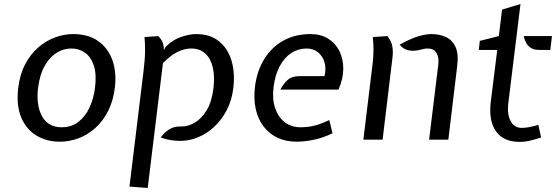

<svg xmlns="http://www.w3.org/2000/svg" viewBox="-20 -697 2774 958"><path d="M279 10Q212 10 161.2 -21Q110.5 -52 85.5 -112Q60.5 -172 71 -259Q79.5 -327.5 106.5 -378Q133.5 -428.5 172.2 -461.5Q211 -494.5 256 -510.8Q301 -527 345 -527Q421.5 -527 471 -491.2Q520.5 -455.5 541.5 -394.8Q562.5 -334 553 -259Q545 -194 519.8 -143.8Q494.5 -93.5 456.5 -59.2Q418.5 -25 373 -7.5Q327.5 10 279 10ZM288 -62Q336.5 -62 371.2 -89Q406 -116 426.8 -160.8Q447.5 -205.5 454 -259Q462.5 -326 448.2 -369.5Q434 -413 404 -434Q374 -455 336 -455Q298 -455 263.2 -434Q228.5 -413 203.5 -369.5Q178.5 -326 170 -259Q159.5 -172 189.8 -117Q220 -62 288 -62Z M626 234 696 -341Q703.5 -401 703.8 -443.5Q704 -486 701 -512L769 -517Q780.5 -506.5 787 -495Q793.5 -483.5 797 -463V-447L808 -465Q843.5 -499.5 885 -513.2Q926.5 -527 958 -527Q1028 -527 1072.5 -491.2Q1117 -455.5 1135.2 -394Q1153.5 -332.5 1144 -256Q1136.5 -196 1111.5 -147.8Q1086.5 -99.5 1049.5 -65Q1012.5 -30.5 968.8 -12.2Q925 6 880 6Q857.5 6 832.5 2.2Q807.5 -1.5 782 -11Q799.5 -36 824 -51.5Q848.5 -67 883 -66Q917 -65 951 -84.5Q985 -104 1010.8 -146.2Q1036.5 -188.5 1045 -256Q1052 -314 1042 -359Q1032 -404 1004.8 -429.5Q977.5 -455 933 -455Q899.5 -455 864.2 -437.2Q829 -419.5 793 -382L717 241Z M1460 10Q1405 10 1363 -10.5Q1321 -31 1293.8 -67.8Q1266.5 -104.5 1255.8 -154.2Q1245 -204 1252 -263Q1262 -344 1299 -403.2Q1336 -462.5 1394.8 -494.8Q1453.5 -527 1529 -527Q1580.5 -527 1617.2 -504.2Q1654 -481.5 1673.5 -442.2Q1693 -403 1692.8 -353.2Q1692.5 -303.5 1669 -250H1379Q1393.5 -278.5 1414.8 -297.8Q1436 -317 1472 -317H1599Q1608.5 -355.5 1599 -386.8Q1589.5 -418 1566 -436.5Q1542.5 -455 1510 -455Q1468 -455 1433.5 -432.5Q1399 -410 1375.8 -366.8Q1352.5 -323.5 1345 -262Q1337.5 -202.5 1352.8 -157.5Q1368 -112.5 1400.8 -87.2Q1433.5 -62 1479 -62Q1513.5 -62 1545.5 -69.2Q1577.5 -76.5 1623 -98L1639 -32Q1588 -7.5 1542 1.2Q1496 10 1460 10Z M2121 0 2167 -376Q2171 -410.5 2158 -432.8Q2145 -455 2114 -455Q2102 -455 2092.8 -452.5Q2083.5 -450 2070 -447Q2040 -440.5 2016 -446.5Q1992 -452.5 1974 -474Q2031 -505.5 2068 -516.2Q2105 -527 2132 -527Q2172 -527 2204.2 -512.5Q2236.5 -498 2252.8 -463Q2269 -428 2261 -366L2217 0ZM1793 0 1840 -386Q1843 -414 1843.5 -445.5Q1844 -477 1840 -512L1913 -517Q1934 -490 1938 -463.5Q1942 -437 1938 -407L1889 0Z M2573 11Q2491.5 11 2454.2 -42.5Q2417 -96 2429 -191L2461 -448H2369L2374 -493L2469 -517L2485 -649L2577 -677L2516 -180Q2509.5 -128.5 2527.5 -93.8Q2545.5 -59 2582 -59Q2601.5 -59 2620 -62.5Q2638.5 -66 2666 -74L2680 -11Q2640.5 1.5 2618.8 6.2Q2597 11 2573 11ZM2669 -448Q2645.5 -448 2630 -457.2Q2614.5 -466.5 2605.8 -482.2Q2597 -498 2593 -517H2734L2726 -448Z"/></svg>

Font: Expletus Sans
Style: Italic
Weight: 400
Italic angle: -7°
Designer: Jasper de Waard
Foundry: Designtown
Version: Version 7.500